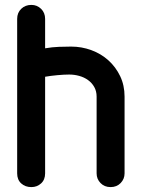

<svg xmlns="http://www.w3.org/2000/svg" viewBox="-20 -751 580 783"><path d="M50 -674Q50 -699 66.5 -715Q83 -731 108 -731Q131 -731 147.5 -715Q164 -699 164 -674V-554Q193 -559 220.5 -560Q248 -561 270 -561Q313 -561 352.5 -546.5Q392 -532 422 -505Q452 -478 470 -440.5Q488 -403 488 -357V-44Q488 -21 472 -4.5Q456 12 431 12Q406 12 390 -4.5Q374 -21 374 -44V-357Q374 -379 364.5 -396Q355 -413 339 -424.5Q323 -436 303 -441.5Q283 -447 262 -447Q242 -447 214.5 -444.5Q187 -442 164 -438V-44Q164 -18 147.5 -3Q131 12 108 12Q83 12 66.5 -3Q50 -18 50 -44Z"/></svg>

Font: VDS
Style: Bold
Weight: 700
Designer: artmaker
Foundry: artmaker
Version: Version 1.000 2009 initial release